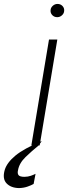

<svg xmlns="http://www.w3.org/2000/svg" viewBox="-116 -749 351 989"><path d="M-17.8 219.8Q-59.7 219.1 -82.2 195.5Q-104.8 171.9 -91.6 126.1Q-80.3 88.8 -36.9 52.7Q6.4 16.7 99.1 -22.4L83.5 0Q48.3 28.4 15.4 60.2Q-17.4 92 -23.4 128.9Q-27 143.8 -20.8 152.7Q-14.6 161.6 9.6 161.9Q28.4 161.6 43 156.4Q57.5 151.3 67.1 146.3L57.2 198.5Q45.5 205.3 25.9 212.2Q6.4 219.1 -17.8 219.8ZM45.5 0 136.4 -545.5H179.3L88.4 0ZM178.6 -660.5Q163.4 -660.5 153.2 -671.2Q143.1 -681.8 144.5 -696.7Q145.2 -709.5 155.9 -719.1Q166.5 -728.7 180.4 -728.7Q195.7 -728.7 205.8 -718.2Q215.9 -707.7 214.5 -692.8Q213.8 -679.7 203.1 -670.1Q192.5 -660.5 178.6 -660.5Z"/></svg>

Font: Inter UI Extra Light
Style: Italic
Weight: 200
Italic angle: -9.39999°
Designer: Rasmus Andersson
Foundry: rsms
Version: 3.2;8d6f07862